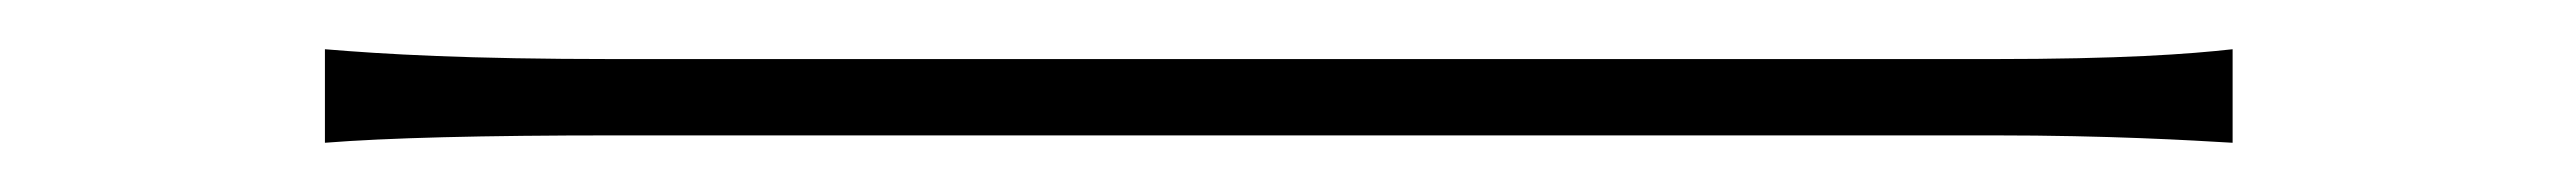

<svg xmlns="http://www.w3.org/2000/svg" viewBox="-20 -423 1040 78"><path d="M112 -365C137 -367 176 -368 230 -368H790C837 -368 870 -366 887 -365V-403C869 -401 842 -399 789 -399H230C169 -399 136 -401 112 -403Z"/></svg>

Font: Noto Sans CJK JP Thin
Style: Regular
Weight: 250
Designer: Ryoko NISHIZUKA (kana & ideographs); Paul D. Hunt (Latin, Greek & Cyrillic); Wenlong ZHANG (bopomofo); Sandoll Communica
Foundry: Adobe Systems Incorporated
Version: Version 1.004;PS 1.004;hotconv 1.0.82;makeotf.lib2.5.63406